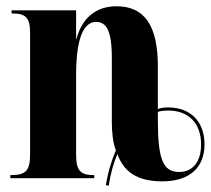

<svg xmlns="http://www.w3.org/2000/svg" viewBox="-20 -569 673 613"><path d="M318 22 327 24C333 -14 342 -48 355 -77C375 -20 419 10 498 10C585 10 633 -34 633 -108C633 -181 588 -226 517 -226C505 -226 494 -225 484 -221V-357C484 -488 441 -549 352 -549C285 -549 241 -510 224 -444H223V-536H17V-526H19C63 -526 76 -512 76 -464V-76C76 -25 63 -10 16 -10H13V0H281V-10H279C236 -10 223 -25 223 -76V-329C223 -445 246 -499 287 -499C318 -499 337 -474 337 -386V-183C337 -147 340 -115 350 -89C337 -59 325 -21 318 22ZM552 -20C501 -20 484 -59 484 -185V-211C485 -214 505 -216 518 -216C582 -216 622 -175 622 -108C622 -53 596 -20 552 -20Z"/></svg>

Font: Noto Serif Display ExtraCondensed ExtraBold
Style: Regular
Weight: 800
Width: 2
Designer: Monotype Design Team
Foundry: Monotype Imaging Inc.
Version: Version 2.009